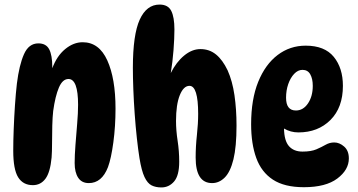

<svg xmlns="http://www.w3.org/2000/svg" viewBox="-20 -812 1566 841"><path d="M148 -622Q182 -622 195.5 -596Q209 -570 209 -519Q209 -516 209 -513Q229 -567 265.5 -597Q302 -627 342 -627Q414 -627 450 -547.5Q486 -468 486 -336Q486 -259 476.5 -188.5Q467 -118 453 -80Q426 -10 369 -10Q338 -10 322.5 -33.5Q307 -57 307 -98Q307 -131 310.5 -177Q314 -223 318 -270Q322 -317 322 -353Q322 -466 280 -466Q254 -466 238 -428.5Q222 -391 213 -326Q210 -300 209 -261.5Q208 -223 208 -185Q208 -147 206 -122Q200 -57 179 -29Q158 -1 124 -1Q81 -1 59.5 -35.5Q38 -70 38 -152Q38 -194 40 -246Q42 -298 45.5 -350.5Q49 -403 54 -446Q64 -527 85 -574.5Q106 -622 148 -622Z M679 -792Q716 -792 730 -764.5Q744 -737 744 -683Q744 -644 740 -592Q736 -540 728 -492Q752 -540 786.5 -568.5Q821 -597 858 -597Q897 -597 926 -573.5Q955 -550 977 -504Q998 -457 1007 -395Q1016 -333 1016 -262Q1016 -169 1002.5 -114Q989 -59 964.5 -34.5Q940 -10 909 -10Q837 -10 837 -122Q837 -170 842.5 -220.5Q848 -271 848 -313Q848 -436 810 -436Q784 -436 767.5 -395Q751 -354 751 -282Q751 -241 758 -195.5Q765 -150 765 -104Q765 -43 742.5 -17Q720 9 687 9Q662 9 644 0Q626 -9 613 -36.5Q600 -64 591 -119Q585 -156 579.5 -206.5Q574 -257 570 -312.5Q566 -368 564 -420.5Q562 -473 562 -515Q562 -660 592 -726Q622 -792 679 -792Z M1311 8Q1226 8 1175.5 -25Q1125 -58 1102.5 -120Q1080 -182 1080 -268Q1080 -377 1111 -453.5Q1142 -530 1196 -571Q1250 -612 1319 -612Q1402 -612 1442 -563Q1482 -514 1482 -436Q1482 -341 1427.5 -286.5Q1373 -232 1287 -232Q1253 -232 1224 -249Q1225 -195 1246 -171.5Q1267 -148 1305 -148Q1343 -148 1366 -158Q1389 -168 1406.5 -178Q1424 -188 1444 -188Q1467 -188 1487.5 -170Q1508 -152 1508 -118Q1508 -68 1457.5 -30Q1407 8 1311 8ZM1276 -328Q1308 -328 1329 -359Q1350 -390 1350 -436Q1350 -467 1339 -486.5Q1328 -506 1305 -506Q1285 -506 1268.5 -488.5Q1252 -471 1242.5 -443.5Q1233 -416 1233 -384Q1233 -328 1276 -328Z"/></svg>

Font: DynaPuff Condensed Medium
Style: Regular
Weight: 500
Width: 3
Designer: Toshi Omagari, Jennifer Daniel
Foundry: Google Fonts
Version: Version 2.000; ttfautohint (v1.8.4.7-5d5b)